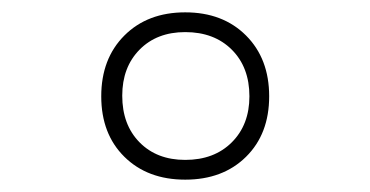

<svg xmlns="http://www.w3.org/2000/svg" viewBox="-20 -729 600 311"><path d="M280 -438Q219 -438 181.5 -475Q144 -512 144 -573Q144 -634 181.5 -671.5Q219 -709 280 -709Q341 -709 378.5 -671.5Q416 -634 416 -573Q416 -512 378.5 -475Q341 -438 280 -438ZM280 -470Q327 -470 355.5 -498.5Q384 -527 384 -573Q384 -620 355.5 -648.5Q327 -677 280 -677Q234 -677 206 -648.5Q178 -620 178 -574Q178 -527 206 -498.5Q234 -470 280 -470Z"/></svg>

Font: Cairo Play ExtraLight
Style: Regular
Weight: 250
Version: Version 3.119